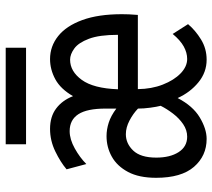

<svg xmlns="http://www.w3.org/2000/svg" viewBox="-55 -659 726 656"><g transform="rotate(-90 308.0 -331.0)"><path d="M161.5 12Q103.5 12 66 -31.2Q28.5 -74.5 28.5 -160.5Q28.5 -219 48.5 -256.5Q68.5 -294 100.8 -312Q133 -330 171 -330Q193.5 -330 217 -322.5Q240.5 -315 265 -296.5V-333.5Q265 -396.5 245.8 -426.2Q226.5 -456 188 -456Q160 -456 128.8 -438.5Q97.5 -421 75.5 -399L57.5 -466.5Q81.5 -487 118.5 -505Q155.5 -523 195.5 -523Q237.5 -523 265.2 -502.2Q293 -481.5 307.5 -444.5Q332 -487 365.2 -505Q398.5 -523 434 -523Q478 -523 512.8 -495.2Q547.5 -467.5 567.5 -412.8Q587.5 -358 587.5 -277.5Q587.5 -266.5 587 -253Q586.5 -239.5 585 -223H331.5Q332 -176 347 -137.8Q362 -99.5 385.2 -77Q408.5 -54.5 434.5 -54.5Q456 -54.5 477.2 -66.2Q498.5 -78 520 -104L553.5 -51.5Q532.5 -26.5 501.2 -7.2Q470 12 432 12Q389 12 354.8 -16Q320.5 -44 301 -87Q274 -35 234.8 -11.5Q195.5 12 161.5 12ZM169 -54.5Q191.5 -54.5 211.8 -68.2Q232 -82 248 -103Q264 -124 274.5 -145Q271 -158.5 268 -180.8Q265 -203 265 -222.5Q248 -239 224.2 -251.5Q200.5 -264 177.5 -264Q145.5 -264 121.5 -238.8Q97.5 -213.5 97.5 -160Q97.5 -113 116.2 -83.8Q135 -54.5 169 -54.5ZM331 -291H517Q517 -354.5 503.5 -390.2Q490 -426 470.2 -440.2Q450.5 -454.5 432 -454.5Q392 -454.5 363 -414.5Q334 -374.5 331 -291ZM143 -605V-674.5H473V-605Z"/></g></svg>

Font: Overpass Mono
Style: Regular
Weight: 400
Designer: Delve Withrington, Dave Bailey
Foundry: Delve Fonts LLC
Version: Version 4.000